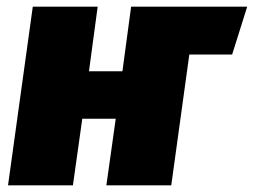

<svg xmlns="http://www.w3.org/2000/svg" viewBox="-20 -554 759 574"><path d="M719 -534H372L346 -341H246L272 -534H78L4 0H198L226 -199H326L298 0H492L546 -391H674Z"/></svg>

Font: Fira Sans Heavy
Style: Italic
Weight: 900
Italic angle: -8°
Designer: bBox Type GmbH & Carrois Corporate GbR & Edenspiekermann AG
Foundry: bBox Type GmbH & Carrois Corporate GbR & Edenspiekermann AG
Version: Version 4.301;PS 004.301;hotconv 1.0.88;makeotf.lib2.5.64775